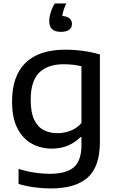

<svg xmlns="http://www.w3.org/2000/svg" viewBox="-20 -832 660 1082"><path d="M265.5 230Q223 230 175.2 223.8Q127.5 217.5 84.5 204.5V120Q132.5 134.5 176.5 141Q220.5 147.5 259 147.5Q353 147.5 396 110.5Q439 73.5 439 -14.5V-59.5H433.5Q405 -30 364.2 -12.2Q323.5 5.5 271.5 5.5Q210.5 5.5 159.8 -22Q109 -49.5 78.5 -108Q48 -166.5 48 -260.5Q48 -404 123.8 -478Q199.5 -552 348.5 -552Q398 -552 449 -545Q500 -538 543 -525V-32.5Q543 107 474.2 168.5Q405.5 230 265.5 230ZM304.5 -81.5Q341 -81.5 376.8 -95Q412.5 -108.5 439 -138.5V-458.5Q419.5 -463.5 394 -466.8Q368.5 -470 339.5 -470Q248 -470 200.5 -422.2Q153 -374.5 153 -270Q153 -198 172.8 -157Q192.5 -116 226.5 -98.8Q260.5 -81.5 304.5 -81.5ZM323 -652.5Q257.5 -652.5 257.5 -712.5Q257.5 -735 265.8 -762.2Q274 -789.5 289 -812.5H353.5Q343.5 -791 338.2 -774Q333 -757 331 -742Q359 -740 372.2 -728Q385.5 -716 385.5 -697Q385.5 -676.5 370 -664.5Q354.5 -652.5 323 -652.5Z"/></svg>

Font: Encode Sans Semi Expanded Medium
Style: Regular
Weight: 500
Width: 6
Designer: Multiple Designers
Foundry: Impallari Type
Version: Version 3.000; ttfautohint (v1.8.3) -l 8 -r 50 -G 200 -x 14 